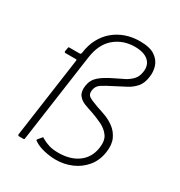

<svg xmlns="http://www.w3.org/2000/svg" viewBox="-176 -864 935 997"><g transform="rotate(30 291.0 -366.0)"><path d="M375 -742Q435 -742 465.5 -721Q496 -700 505.5 -669Q515 -638 510 -607Q505 -567 485 -543.5Q465 -520 437.5 -505.5Q410 -491 381 -476Q331 -451 310 -437Q289 -423 285 -396Q282 -371 297 -361Q312 -351 354 -336Q377 -329 406.5 -318Q436 -307 462 -287.5Q488 -268 503 -236Q518 -204 511 -156Q503 -102 472 -65Q441 -28 396.5 -9Q352 10 302 10Q268 10 231.5 1.5Q195 -7 172 -23Q168 -25 166 -27Q164 -29 166 -33L186 -57Q188 -59 190.5 -58Q193 -57 194 -55Q217 -42 239.5 -35Q262 -28 296 -28Q368 -28 414 -62Q460 -96 469 -157Q476 -203 457.5 -229Q439 -255 407 -270.5Q375 -286 340 -298Q317 -305 292.5 -314.5Q268 -324 253.5 -343.5Q239 -363 244 -399Q249 -436 276 -460Q303 -484 360 -511Q384 -522 407 -534Q430 -546 447.5 -564.5Q465 -583 469 -614Q475 -656 448 -680Q421 -704 366 -704Q297 -704 246.5 -662Q196 -620 184 -534L110 -9Q110 -4 108.5 -2Q107 0 102 0H78Q74 0 71.5 -2.5Q69 -5 70 -9L137 -486Q138 -491 137 -493Q136 -495 131 -495H69Q66 -495 64.5 -497Q63 -499 63 -502L67 -525Q67 -527 68 -528.5Q69 -530 72 -530H135Q140 -530 141.5 -533Q143 -536 144 -540Q150 -588 170 -625.5Q190 -663 221 -689Q252 -715 291 -728.5Q330 -742 375 -742Z"/></g></svg>

Font: Libre Franklin Thin Thin
Style: Italic
Weight: 250
Italic angle: -8°
Version: Version 3.000